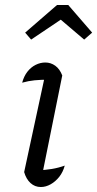

<svg xmlns="http://www.w3.org/2000/svg" viewBox="-20 -744 390 771"><path d="M146 -25 131 -60Q161 -61 188 -65.5Q215 -70 240 -79Q233 -53 218 -34Q203 -15 183.5 -4Q164 7 144 7Q120 7 102.5 -9Q85 -25 77 -53L165 -461L178 -424Q143 -424 118.5 -421.5Q94 -419 69 -412Q76 -438 90 -456Q104 -474 123 -483.5Q142 -493 162 -493Q184 -493 202 -480Q220 -467 230 -441ZM254 -724 350 -613 318 -585 224 -665 105 -585 81 -613 209 -724Z"/></svg>

Font: Piazzolla Thin
Style: Italic
Weight: 400
Italic angle: -11.3°
Version: Version 2.005